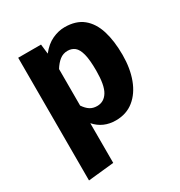

<svg xmlns="http://www.w3.org/2000/svg" viewBox="-184 -691 982 1046"><g transform="rotate(-30 307.5 -168.0)"><path d="M373.3 -562.6Q444.6 -562.6 488.2 -527.2Q531.8 -491.8 552.1 -427.2Q572.3 -362.6 572.3 -273.8Q572.3 -189.7 547.7 -123.8Q523.1 -57.9 476.4 -20.3Q429.7 17.4 363.1 17.4Q283.6 17.4 233.8 -39.5V210.3L71.8 227.2V-544.6H215.4L222.6 -483.6Q255.9 -526.2 295.4 -544.4Q334.9 -562.6 373.3 -562.6ZM323.1 -443.1Q294.9 -443.1 273.3 -426.2Q251.8 -409.2 233.8 -380V-150.3Q250.8 -125.1 269.5 -113.3Q288.2 -101.5 313.8 -101.5Q356.9 -101.5 381 -140.8Q405.1 -180 405.1 -271.8Q405.1 -339.5 395.4 -376.7Q385.6 -413.8 367.2 -428.5Q348.7 -443.1 323.1 -443.1Z"/></g></svg>

Font: FiraCode Nerd Font
Style: Bold
Weight: 700
Designer: Carrois Corporate, Edenspiekermann AG, Nikita Prokopov
Foundry: Carrois Corporate, Edenspiekermann AG, Nikita Prokopov
Version: Version 6.002;Nerd Fonts 2.1.0